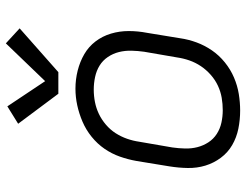

<svg xmlns="http://www.w3.org/2000/svg" viewBox="-110 -702 821 640"><g transform="rotate(-90 300.0 -382.5)"><path d="M251 8Q220 8 190.5 2Q161 -4 136 -18.5Q111 -33 93.5 -56.5Q76 -80 67.5 -108Q59 -136 59.5 -166.5Q60 -197 65 -228L83 -338Q88 -366 97.5 -393Q107 -420 123.5 -444Q140 -468 163.5 -487Q187 -506 214 -517.5Q241 -529 268.5 -535Q296 -541 324 -541Q355 -541 384.5 -533.5Q414 -526 439 -511.5Q464 -497 481.5 -474Q499 -451 507.5 -422.5Q516 -394 516 -363.5Q516 -333 510 -302L492 -192Q488 -164 478 -137Q468 -110 451.5 -86Q435 -62 411.5 -43Q388 -24 361 -12.5Q334 -1 306 3.5Q278 8 251 8ZM252 -50Q273 -50 293.5 -53.5Q314 -57 333.5 -66Q353 -75 370 -90Q387 -105 399 -123Q411 -141 418 -161Q425 -181 428 -202L447 -312Q450 -333 450.5 -354.5Q451 -376 446 -396Q441 -416 429.5 -433Q418 -450 401 -460.5Q384 -471 363 -475.5Q342 -480 321 -480Q300 -480 279.5 -476Q259 -472 240 -463Q221 -454 204 -439.5Q187 -425 175.5 -407Q164 -389 157 -369Q150 -349 147 -328L128 -218Q125 -197 124.5 -175.5Q124 -154 129 -134.5Q134 -115 145 -98Q156 -81 173 -70Q190 -59 210.5 -54.5Q231 -50 252 -50ZM307 -598 207 -732 265 -768 349 -642 475 -773 525 -727 379 -598Z"/></g></svg>

Font: Iosevka Curly LtExObl
Style: Regular
Weight: 300
Width: 7
Italic angle: -9°
Monospace: yes
Designer: Belleve Invis
Foundry: Belleve Invis
Version: Version 11.1.0; ttfautohint (v1.8.3)